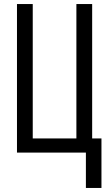

<svg xmlns="http://www.w3.org/2000/svg" viewBox="-20 -755 540 950"><path d="M405 175V0H64V-735H142V-70H358V-735H436V-70H482V175Z"/></svg>

Font: Iosevka www.saffi
Style: Regular
Weight: 400
Monospace: yes
Designer: Belleve Invis
Foundry: Belleve Invis
Version: Version 22.0.2; ttfautohint (v1.8.3)